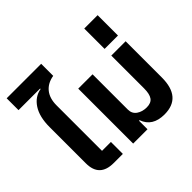

<svg xmlns="http://www.w3.org/2000/svg" viewBox="-201 -1154 1421 1421"><g transform="rotate(-45 509.5 -443.5)"><path d="M251 0Q104 0 104 -144V-524Q104 -631 145.5 -694.5Q187 -758 256 -770V-775H30V-899H391V-773Q325 -762 289.5 -718Q254 -674 254 -601V-125H347V0Z M772 12Q646 12 611 -89H605V0H455V-575H605V-206Q605 -163 637.5 -140.5Q670 -118 716 -118Q762 -118 781.5 -145.5Q801 -173 801 -232V-575H951V-196Q951 12 772 12Z M801 -645V-858H941V-645Z"/></g></svg>

Font: Anuphan
Style: Bold
Weight: 700
Designer: Mike Abbink, Paul van der Laan, Pieter van Rosmalen, Mint Tantisuwanna
Foundry: Bold Monday; Cadson Demak
Version: Version 3.002;hotconv 1.0.109;makeotfexe 2.5.65596